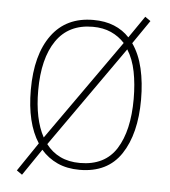

<svg xmlns="http://www.w3.org/2000/svg" viewBox="-47 -660 620 699"><g transform="rotate(5 262.5 -311.0)"><path d="M467 -315Q467 -190 417.5 -115.5Q368 -41 266 -41Q220 -41 185 -57Q150 -73 125 -102L59 -5L39 -19L110 -124Q64 -195 64 -316Q64 -444 117 -516.5Q170 -589 269 -589Q312 -589 345 -575.5Q378 -562 401 -537L456 -617L476 -603L417 -517Q443 -480 455 -428.5Q467 -377 467 -315ZM91 -316Q91 -211 126 -147L386 -515Q365 -538 336 -551Q307 -564 269 -564Q181 -564 136 -498.5Q91 -433 91 -316ZM440 -315Q440 -369 431 -414.5Q422 -460 401 -493L141 -124Q162 -96 193 -81Q224 -66 265 -66Q356 -66 398 -132.5Q440 -199 440 -315Z"/></g></svg>

Font: Noto Sans Tamil UI SemiCondensed Thin
Style: Regular
Weight: 100
Width: 4
Designer: Jelle Bosma - Monotype Design Team
Foundry: Monotype Imaging Inc.
Version: Version 2.004; ttfautohint (v1.8.4.7-5d5b)